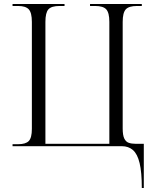

<svg xmlns="http://www.w3.org/2000/svg" viewBox="-20 -734 777 964"><path d="M692 210Q692 131 681 85Q670 39 647.5 19.5Q625 0 592 0H43V-10H71Q109 -10 124.5 -26Q140 -42 140 -87V-624Q140 -670 124.5 -687Q109 -704 71 -704H43V-714H304V-704H279Q238 -704 223 -687Q208 -670 208 -624V-12H529V-624Q529 -670 513.5 -687Q498 -704 458 -704H432V-714H692V-704H668Q627 -704 611.5 -687Q596 -670 596 -624V-89Q596 -55 604 -38.5Q612 -22 626.5 -17Q641 -12 661 -12H702V210Z"/></svg>

Font: Noto Serif Display Light
Style: Regular
Weight: 300
Designer: Monotype Design Team
Foundry: Monotype Imaging Inc.
Version: Version 2.009